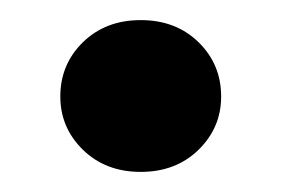

<svg xmlns="http://www.w3.org/2000/svg" viewBox="-20 -164 280 191"><path d="M120 7Q85 7 62.5 -15Q40 -37 40 -68Q40 -100 62.5 -122Q85 -144 120 -144Q155 -144 177.5 -122Q200 -100 200 -68Q200 -37 177.5 -15Q155 7 120 7Z"/></svg>

Font: Firefly Display
Style: Bold
Weight: 700
Designer: Colophon Foundry, Jonny Pinhorn
Foundry: Colophon Foundry
Version: Version 1.200; ttfautohint (v1.8.3)